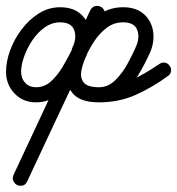

<svg xmlns="http://www.w3.org/2000/svg" viewBox="-35 -309 587 636"><path d="M217 -118Q208 -123 204.5 -132.5Q201 -142 205 -152Q220 -182 211 -208.5Q202 -235 164 -235Q137 -235 113.5 -218.5Q90 -202 72.5 -176Q55 -150 45 -122Q35 -94 35 -71Q35 -49 48.5 -34.5Q62 -20 84 -20Q113 -20 134.5 -40Q156 -60 172 -87Q188 -114 199 -136Q215 -171 231.5 -205.5Q248 -240 264 -275Q270 -286 279.5 -288.5Q289 -291 298 -287Q306 -283 310.5 -274Q315 -265 310 -254Q246 -118 182.5 18.5Q119 155 55 292Q50 303 40.5 305.5Q31 308 22 304Q14 300 9.5 291Q5 282 10 270Q59 167 107.5 63Q156 -41 204 -145Q204 -145 204 -145Q204 -145 204 -145Q220 -179 243.5 -211Q267 -243 299 -264Q331 -285 373 -285Q417 -285 442.5 -261.5Q468 -238 472.5 -202.5Q477 -167 460 -130Q460 -130 460 -131Q460 -131 460 -131Q445 -97 422.5 -59.5Q400 -22 368 4Q336 30 293 30Q236 30 210.5 4Q185 -22 185.5 -63Q186 -104 206 -148Q212 -159 221.5 -161.5Q231 -164 240 -160Q248 -156 252.5 -147Q257 -138 252 -126Q239 -100 234.5 -75.5Q230 -51 242.5 -35.5Q255 -20 293 -20Q351 -20 398.5 -42.5Q446 -65 493 -97Q501 -103 511 -101.5Q521 -100 527 -91Q533 -83 531.5 -73Q530 -63 521 -57Q469 -19 414 5.5Q359 30 293 30Q234 30 209 3.5Q184 -23 185 -64Q186 -105 206 -148Q212 -159 221.5 -161.5Q231 -164 240 -160Q248 -156 252.5 -147Q257 -138 252 -126Q239 -99 234.5 -75Q230 -51 242.5 -35.5Q255 -20 293 -20Q323 -20 346.5 -43Q370 -66 387 -97Q404 -128 414 -151Q414 -151 414 -151Q414 -152 414 -152Q429 -182 420 -208.5Q411 -235 373 -235Q342 -235 318.5 -217Q295 -199 278 -173.5Q261 -148 250 -123Q250 -123 250 -123Q250 -123 250 -123Q201 -20 152.5 84Q104 188 55 292Q50 303 40.5 305.5Q31 308 22 304Q14 300 9.5 291Q5 282 10 270Q74 134 137.5 -2.5Q201 -139 264 -275Q270 -286 279.5 -288.5Q289 -291 298 -287Q306 -283 310.5 -274Q315 -265 310 -254Q293 -219 276.5 -184Q260 -149 244 -115Q229 -82 207 -49Q185 -16 154.5 7Q124 30 84 30Q41 30 13 0.5Q-15 -29 -15 -71Q-15 -105 -1.5 -142Q12 -179 36.5 -211.5Q61 -244 93.5 -264.5Q126 -285 164 -285Q208 -285 233.5 -261.5Q259 -238 263.5 -202.5Q268 -167 251 -130Q246 -121 236.5 -117.5Q227 -114 217 -118Z"/></svg>

Font: FRB American Cursive Semibold
Style: Italic
Weight: 600
Italic angle: -25°
Version: Version 2.0;Modular Font Editor K font №1